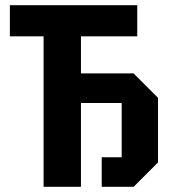

<svg xmlns="http://www.w3.org/2000/svg" viewBox="-20 -720 668 740"><path d="M148 0V-580H18V-700H509V-580H292V-437H495L589 -343V-94L495 0H372V-114H449V-323H292V0Z"/></svg>

Font: Tektur SemiCondensed SemiBold
Style: Regular
Weight: 600
Width: 4
Designer: Adam Jagosz
Foundry: Adam Jagosz
Version: Version 1.005;gftools[0.9.30]